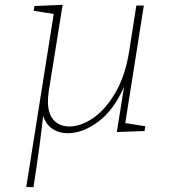

<svg xmlns="http://www.w3.org/2000/svg" viewBox="-20 -546 734 797"><path d="M500 -35 583 -22 580 -2 465 2 495 -186Q452 -88 387.5 -40.5Q323 7 262 7Q225 7 198 -11Q171 -29 159 -65Q147 50 119 231L89 230L203 -488L120 -501L123 -521L240 -526L182 -165Q179 -143 179 -125Q179 -73 203.5 -47Q228 -21 268 -21Q315 -21 366 -55.5Q417 -90 458.5 -160.5Q500 -231 516 -332L546 -523H577Z"/></svg>

Font: Bitter Pro ExtraLight
Style: Italic
Weight: 275
Italic angle: -9°
Designer: Sol Matas, and Bitter project Authors
Foundry: Sol Matas
Version: Version 1.010